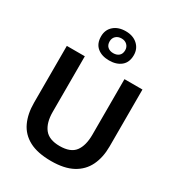

<svg xmlns="http://www.w3.org/2000/svg" viewBox="-231 -1140 1191 1294"><g transform="rotate(30 364.5 -493.0)"><path d="M365.5 12.5Q259.5 12.5 194.5 -22.2Q129.5 -57 99.8 -120.8Q70 -184.5 70 -271V-713H210V-280Q210 -196.5 246 -150.2Q282 -104 365 -104Q449.5 -104 484 -150Q518.5 -196 518.5 -280.5V-713H658.5V-270.5Q658.5 -184.5 627.5 -120.8Q596.5 -57 532 -22.2Q467.5 12.5 365.5 12.5ZM364.5 -770Q307.5 -770 272.5 -799Q237.5 -828 237.5 -884.5Q237.5 -935.5 272.8 -966.5Q308 -997.5 365.5 -997.5Q422.5 -997.5 457.5 -965.8Q492.5 -934 492.5 -884.5Q492.5 -828 457.2 -799Q422 -770 364.5 -770ZM364.5 -826.5Q392 -826.5 408.8 -841.2Q425.5 -856 425.5 -884Q425.5 -908.5 408.8 -924.8Q392 -941 365.5 -941Q338 -941 321.2 -925Q304.5 -909 304.5 -884Q304.5 -856 321.2 -841.2Q338 -826.5 364.5 -826.5Z"/></g></svg>

Font: Commissioner SemiBold
Style: Regular
Weight: 600
Designer: Kostas Bartsokas
Foundry: Kostas Bartsokas
Version: Version 1.000; ttfautohint (v1.8.3)